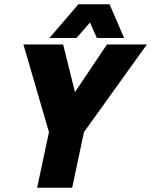

<svg xmlns="http://www.w3.org/2000/svg" viewBox="-20 -874 704 894"><path d="M329 -445 478 -667H664L371 -259L316 0H153L208 -259L89 -667H274ZM210 -697 345 -854H490L558 -697H431L399 -769L336 -697Z"/></svg>

Font: Epunda Sans ExtraBold
Style: Italic
Weight: 800
Italic angle: -12.0243°
Designer: Simon Atzbach
Foundry: typofactur
Version: Version 2.204; ttfautohint (v1.8.4.7-5d5b)